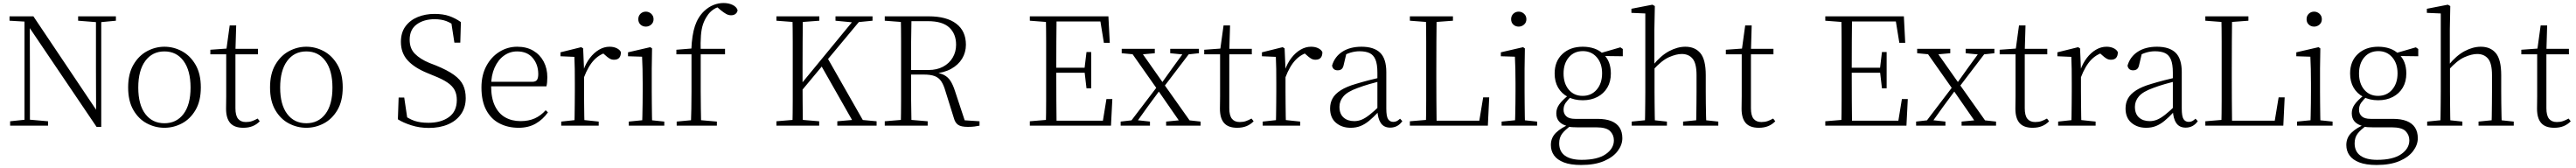

<svg xmlns="http://www.w3.org/2000/svg" viewBox="-20 -831 17048 1111"><path d="M47 0V-29L153 -40H172L298 -29V0ZM142 0V-701H177L178 -343V0ZM497 -694V-723H747V-694L642 -684H624ZM619 8 169 -657 167 -658 147 -688 43 -694V-723H201L633 -80L616 -74L615 -373V-723H650V8Z M1068 14Q1007 14 952 -15Q897 -44 862.5 -103.5Q828 -163 828 -253Q828 -343 863 -403Q898 -463 953 -492.5Q1008 -522 1068 -522Q1129 -522 1184 -492.5Q1239 -463 1274 -403Q1309 -343 1309 -253Q1309 -163 1274 -103.5Q1239 -44 1184 -15Q1129 14 1068 14ZM1068 -16Q1148 -16 1194.5 -77.5Q1241 -139 1241 -252Q1241 -365 1194.5 -428Q1148 -491 1068 -491Q988 -491 941.5 -428Q895 -365 895 -252Q895 -139 941.5 -77.5Q988 -16 1068 -16Z M1507 -472V-508H1687V-472ZM1590 14Q1531 14 1503.5 -17.5Q1476 -49 1476 -112Q1476 -135 1476.5 -152.5Q1477 -170 1477 -196V-472H1372V-502L1497 -511L1477 -496L1500 -663H1543L1538 -493V-481V-115Q1538 -67 1555.5 -45.5Q1573 -24 1607 -24Q1630 -24 1647.5 -30Q1665 -36 1685 -47L1699 -29Q1679 -8 1652 3Q1625 14 1590 14Z M2007 14Q1946 14 1891 -15Q1836 -44 1801.5 -103.5Q1767 -163 1767 -253Q1767 -343 1802 -403Q1837 -463 1892 -492.5Q1947 -522 2007 -522Q2068 -522 2123 -492.5Q2178 -463 2213 -403Q2248 -343 2248 -253Q2248 -163 2213 -103.5Q2178 -44 2123 -15Q2068 14 2007 14ZM2007 -16Q2087 -16 2133.5 -77.5Q2180 -139 2180 -252Q2180 -365 2133.5 -428Q2087 -491 2007 -491Q1927 -491 1880.5 -428Q1834 -365 1834 -252Q1834 -139 1880.5 -77.5Q1927 -16 2007 -16Z M2818 15Q2756 15 2701.5 -2.5Q2647 -20 2613 -42L2618 -186H2655L2678 -31L2639 -51L2636 -81Q2684 -45 2722.5 -32Q2761 -19 2815 -19Q2898 -19 2950.5 -56.5Q3003 -94 3003 -170Q3003 -207 2989 -234.5Q2975 -262 2941.5 -285Q2908 -308 2849 -331L2808 -348Q2722 -383 2677.5 -432Q2633 -481 2633 -554Q2633 -616 2663.5 -657Q2694 -698 2744.5 -718.5Q2795 -739 2855 -739Q2912 -739 2952.5 -725Q2993 -711 3030 -685L3026 -549H2987L2964 -698L3003 -678L3004 -649Q2967 -679 2933.5 -691.5Q2900 -704 2856 -704Q2785 -704 2738 -670Q2691 -636 2691 -568Q2691 -510 2726 -475Q2761 -440 2821 -415L2865 -398Q2941 -367 2984 -336Q3027 -305 3044.5 -268.5Q3062 -232 3062 -182Q3062 -121 3031 -76.5Q3000 -32 2945 -8.5Q2890 15 2818 15Z M3412 14Q3341 14 3285 -15Q3229 -44 3197.5 -103.5Q3166 -163 3166 -252Q3166 -334 3198.5 -394.5Q3231 -455 3285 -488.5Q3339 -522 3403 -522Q3465 -522 3509.5 -495.5Q3554 -469 3578 -423.5Q3602 -378 3602 -320Q3602 -283 3596 -260H3196V-290H3501Q3525 -290 3533.5 -302.5Q3542 -315 3542 -341Q3542 -404 3505.5 -447.5Q3469 -491 3402 -491Q3354 -491 3315 -463Q3276 -435 3253 -383.5Q3230 -332 3230 -263Q3230 -183 3255 -131Q3280 -79 3324 -54.5Q3368 -30 3425 -30Q3478 -30 3518.5 -48Q3559 -66 3591 -102L3606 -88Q3573 -41 3525 -13.5Q3477 14 3412 14Z M3694 0V-27L3805 -39H3828L3942 -27V0ZM3781 0Q3782 -24 3782.5 -64.5Q3783 -105 3783.5 -149Q3784 -193 3784 -226V-281Q3784 -333 3783.5 -375.5Q3783 -418 3781 -455L3689 -459V-485L3826 -519L3839 -511L3845 -371V-370V-226Q3845 -193 3845.5 -149Q3846 -105 3846.5 -64.5Q3847 -24 3848 0ZM3844 -318 3827 -367H3841Q3857 -413 3884 -448Q3911 -483 3944.5 -502.5Q3978 -522 4014 -522Q4041 -522 4061.5 -512Q4082 -502 4089 -486Q4089 -462 4078 -449Q4067 -436 4043 -436Q4027 -436 4013.5 -444Q4000 -452 3983 -468L3960 -488H4009Q3953 -477 3913 -436Q3873 -395 3844 -318Z M4141 0V-27L4252 -38H4271L4376 -27V0ZM4229 0Q4230 -24 4231 -64.5Q4232 -105 4232.5 -149Q4233 -193 4233 -226V-281Q4233 -332 4232 -375Q4231 -418 4229 -456L4136 -459V-485L4283 -519L4295 -511L4293 -377V-226Q4293 -193 4293.5 -149Q4294 -105 4294.5 -64.5Q4295 -24 4296 0ZM4254 -655Q4233 -655 4218.5 -668.5Q4204 -682 4204 -704Q4204 -726 4218.5 -740Q4233 -754 4254 -754Q4274 -754 4289.5 -740Q4305 -726 4305 -704Q4305 -682 4289.5 -668.5Q4274 -655 4254 -655Z M4458 0V-27L4575 -38H4597L4724 -27V0ZM4552 0Q4554 -56 4555 -113Q4556 -170 4556 -226V-472H4456V-502L4579 -512L4555 -500V-504Q4559 -600 4579 -659.5Q4599 -719 4640 -758Q4669 -785 4701.5 -798Q4734 -811 4768 -811Q4802 -811 4828 -798.5Q4854 -786 4861 -764Q4860 -750 4848.5 -740Q4837 -730 4818 -730Q4801 -730 4785 -739Q4769 -748 4748 -765L4720 -789V-798H4759V-789Q4729 -787 4702 -769Q4675 -751 4658 -723Q4642 -699 4632 -669.5Q4622 -640 4618.5 -596Q4615 -552 4617 -485V-226Q4617 -170 4618 -113Q4619 -56 4620 0ZM4587 -472V-508H4778V-472Z M5224 0Q5226 -83 5226 -166Q5226 -249 5226 -333V-390Q5226 -474 5226 -557.5Q5226 -641 5224 -723H5293Q5292 -641 5291.5 -557.5Q5291 -474 5291 -390V-272Q5291 -225 5291.5 -154Q5292 -83 5293 0ZM5118 0V-29L5250 -40H5269L5401 -29V0ZM5118 -694V-723H5402V-694L5269 -684H5250ZM5521 0V-29L5646 -40H5662L5781 -29V0ZM5509 -694V-723H5754V-694L5652 -684L5634 -682ZM5258 -199 5254 -250H5261L5277 -270L5650 -723H5695ZM5640 0 5409 -406 5451 -456 5711 0Z M5835 0V-29L5967 -40H5986L6119 -29V0ZM5941 0Q5943 -83 5943 -166Q5943 -249 5943 -333V-390Q5943 -474 5943 -557.5Q5943 -641 5941 -723H6012Q6010 -641 6009.5 -554.5Q6009 -468 6009 -361V-343Q6009 -252 6009.5 -167.5Q6010 -83 6012 0ZM6385 8Q6340 8 6320.5 -5.5Q6301 -19 6293 -48L6237 -227Q6225 -269 6209 -293Q6193 -317 6166 -327.5Q6139 -338 6093 -338H5977V-368H6124Q6180 -368 6221 -390Q6262 -412 6284.5 -450Q6307 -488 6307 -535Q6307 -607 6262 -649Q6217 -691 6121 -691H5977V-723H6126Q6244 -723 6308 -674.5Q6372 -626 6372 -535Q6372 -485 6347 -443.5Q6322 -402 6274 -375.5Q6226 -349 6157 -344V-353Q6201 -349 6227.5 -335Q6254 -321 6270.5 -295Q6287 -269 6300 -228L6369 -20L6340 -37L6462 -29V0Q6449 3 6429.5 5.5Q6410 8 6385 8ZM5835 -694V-723H5977V-684H5967Z M6795 0V-29L6927 -40H6937V0ZM6901 0Q6903 -83 6903 -166Q6903 -249 6903 -333V-390Q6903 -474 6903 -557.5Q6903 -641 6901 -723H6972Q6971 -641 6970.5 -556Q6970 -471 6970 -377V-357Q6970 -255 6970.5 -169Q6971 -83 6972 0ZM6937 0V-33H7308L7275 -11L7302 -176H7341L7332 0ZM6937 -350V-383H7175V-350ZM7170 -247 7157 -358V-379L7170 -487H7201V-247ZM6795 -694V-723H6937V-684H6927ZM7285 -548 7258 -714 7292 -689H6937V-723H7315L7324 -548Z M7396 0V-27L7483 -37H7499L7590 -27V0ZM7441 0 7649 -273 7670 -253H7669L7576 -127L7485 0ZM7697 0V-27L7810 -38H7826L7925 -27V0ZM7671 -242 7652 -263H7654L7742 -386L7831 -508H7874ZM7805 0 7640 -238 7450 -508H7518L7680 -278L7877 0ZM7403 -479V-508H7622V-479L7522 -470H7500ZM7724 -479V-508H7914V-479L7831 -470H7816Z M8084 -472V-508H8264V-472ZM8167 14Q8108 14 8080.5 -17.5Q8053 -49 8053 -112Q8053 -135 8053.5 -152.5Q8054 -170 8054 -196V-472H7949V-502L8074 -511L8054 -496L8077 -663H8120L8115 -493V-481V-115Q8115 -67 8132.5 -45.5Q8150 -24 8184 -24Q8207 -24 8224.5 -30Q8242 -36 8262 -47L8276 -29Q8256 -8 8229 3Q8202 14 8167 14Z M8336 0V-27L8447 -39H8470L8584 -27V0ZM8423 0Q8424 -24 8424.5 -64.5Q8425 -105 8425.5 -149Q8426 -193 8426 -226V-281Q8426 -333 8425.5 -375.5Q8425 -418 8423 -455L8331 -459V-485L8468 -519L8481 -511L8487 -371V-370V-226Q8487 -193 8487.5 -149Q8488 -105 8488.5 -64.5Q8489 -24 8490 0ZM8486 -318 8469 -367H8483Q8499 -413 8526 -448Q8553 -483 8586.5 -502.5Q8620 -522 8656 -522Q8683 -522 8703.5 -512Q8724 -502 8731 -486Q8731 -462 8720 -449Q8709 -436 8685 -436Q8669 -436 8655.5 -444Q8642 -452 8625 -468L8602 -488H8651Q8595 -477 8555 -436Q8515 -395 8486 -318Z M8918 14Q8860 14 8821 -19Q8782 -52 8782 -114Q8782 -151 8798.5 -180.5Q8815 -210 8852.5 -234Q8890 -258 8952 -276Q8995 -289 9039.5 -300.5Q9084 -312 9124 -321V-297Q9084 -287 9042.5 -275Q9001 -263 8964 -249Q8897 -225 8870.5 -194Q8844 -163 8844 -125Q8844 -78 8871 -54Q8898 -30 8942 -30Q8967 -30 8990.5 -39.5Q9014 -49 9043.5 -72Q9073 -95 9113 -134L9119 -89H9100Q9068 -55 9040 -32Q9012 -9 8983 2.5Q8954 14 8918 14ZM9180 13Q9138 13 9117.5 -17.5Q9097 -48 9095 -102V-106V-350Q9095 -407 9082 -437.5Q9069 -468 9043 -480Q9017 -492 8977 -492Q8947 -492 8917 -483Q8887 -474 8855 -454L8891 -482L8872 -402Q8868 -382 8858 -374Q8848 -366 8832 -366Q8801 -366 8795 -397Q8812 -456 8863 -489Q8914 -522 8990 -522Q9072 -522 9113 -482.5Q9154 -443 9154 -354V-113Q9154 -61 9166 -43Q9178 -25 9200 -25Q9213 -25 9223 -30Q9233 -35 9245 -46L9260 -30Q9245 -8 9224.5 2.5Q9204 13 9180 13Z M9310 0V-29L9442 -40H9452V0ZM9416 0Q9418 -83 9418 -165.5Q9418 -248 9418 -330V-390Q9418 -474 9418 -557.5Q9418 -641 9416 -723H9487Q9486 -641 9485.5 -555Q9485 -469 9485 -369V-313Q9485 -244 9485.5 -163.5Q9486 -83 9487 0ZM9452 0V-33H9796L9766 -12L9795 -187H9835L9826 0ZM9310 -694V-723H9595V-694L9461 -684H9442Z M9917 0V-27L10028 -38H10047L10152 -27V0ZM10005 0Q10006 -24 10007 -64.5Q10008 -105 10008.5 -149Q10009 -193 10009 -226V-281Q10009 -332 10008 -375Q10007 -418 10005 -456L9912 -459V-485L10059 -519L10071 -511L10069 -377V-226Q10069 -193 10069.5 -149Q10070 -105 10070.5 -64.5Q10071 -24 10072 0ZM10030 -655Q10009 -655 9994.5 -668.5Q9980 -682 9980 -704Q9980 -726 9994.5 -740Q10009 -754 10030 -754Q10050 -754 10065.5 -740Q10081 -726 10081 -704Q10081 -682 10065.5 -668.5Q10050 -655 10030 -655Z M10443 260Q10373 260 10329 243Q10285 226 10264 196.5Q10243 167 10243 128Q10243 80 10276.5 47Q10310 14 10374 -13L10380 -3Q10337 27 10317.5 53Q10298 79 10298 117Q10298 171 10336.5 198.5Q10375 226 10447 226Q10552 226 10606 188.5Q10660 151 10660 97Q10660 61 10635 36Q10610 11 10543 11H10417Q10400 11 10384 10Q10368 9 10354 5V3Q10279 -15 10279 -82Q10279 -113 10298 -140Q10317 -167 10359 -201V-210L10383 -198Q10354 -170 10340.5 -150.5Q10327 -131 10327 -105Q10327 -79 10345 -62Q10363 -45 10404 -45H10551Q10606 -45 10642.5 -30.5Q10679 -16 10697.5 12.5Q10716 41 10716 83Q10716 127 10685 168Q10654 209 10593.5 234.5Q10533 260 10443 260ZM10454 -168Q10398 -168 10356 -190Q10314 -212 10291 -251.5Q10268 -291 10268 -345Q10268 -426 10319.5 -474Q10371 -522 10454 -522Q10496 -522 10530.5 -510Q10565 -498 10588 -475L10590 -473Q10640 -428 10640 -345Q10640 -291 10616.5 -251.5Q10593 -212 10551 -190Q10509 -168 10454 -168ZM10453 -197Q10511 -197 10546.5 -238.5Q10582 -280 10582 -346Q10582 -412 10546.5 -452.5Q10511 -493 10455 -493Q10397 -493 10362 -452Q10327 -411 10327 -345Q10327 -279 10361.5 -238Q10396 -197 10453 -197ZM10559 -461V-478H10565L10703 -518L10719 -507V-459Z M10778 0V-27L10888 -38H10908L11011 -27V0ZM10865 0Q10866 -24 10866.5 -64.5Q10867 -105 10867.5 -149Q10868 -193 10868 -226V-742L10776 -746V-773L10915 -800L10931 -791L10928 -637V-399L10929 -387V-226Q10929 -193 10929.5 -149Q10930 -105 10930.5 -64.5Q10931 -24 10932 0ZM11118 0V-27L11227 -38H11247L11351 -27V0ZM11204 0Q11205 -24 11205.5 -64Q11206 -104 11206.5 -148Q11207 -192 11207 -226V-334Q11207 -412 11181 -443Q11155 -474 11109 -474Q11073 -474 11025 -453Q10977 -432 10919 -368L10904 -399H10918Q10971 -464 11026 -493Q11081 -522 11133 -522Q11197 -522 11232.5 -479.5Q11268 -437 11268 -334V-226Q11268 -192 11268.5 -148Q11269 -104 11270 -64Q11271 -24 11272 0Z M11536 -472V-508H11716V-472ZM11619 14Q11560 14 11532.5 -17.5Q11505 -49 11505 -112Q11505 -135 11505.5 -152.5Q11506 -170 11506 -196V-472H11401V-502L11526 -511L11506 -496L11529 -663H11572L11567 -493V-481V-115Q11567 -67 11584.5 -45.5Q11602 -24 11636 -24Q11659 -24 11676.5 -30Q11694 -36 11714 -47L11728 -29Q11708 -8 11681 3Q11654 14 11619 14Z M12059 0V-29L12191 -40H12201V0ZM12165 0Q12167 -83 12167 -166Q12167 -249 12167 -333V-390Q12167 -474 12167 -557.5Q12167 -641 12165 -723H12236Q12235 -641 12234.5 -556Q12234 -471 12234 -377V-357Q12234 -255 12234.5 -169Q12235 -83 12236 0ZM12201 0V-33H12572L12539 -11L12566 -176H12605L12596 0ZM12201 -350V-383H12439V-350ZM12434 -247 12421 -358V-379L12434 -487H12465V-247ZM12059 -694V-723H12201V-684H12191ZM12549 -548 12522 -714 12556 -689H12201V-723H12579L12588 -548Z M12660 0V-27L12747 -37H12763L12854 -27V0ZM12705 0 12913 -273 12934 -253H12933L12840 -127L12749 0ZM12961 0V-27L13074 -38H13090L13189 -27V0ZM12935 -242 12916 -263H12918L13006 -386L13095 -508H13138ZM13069 0 12904 -238 12714 -508H12782L12944 -278L13141 0ZM12667 -479V-508H12886V-479L12786 -470H12764ZM12988 -479V-508H13178V-479L13095 -470H13080Z M13348 -472V-508H13528V-472ZM13431 14Q13372 14 13344.5 -17.5Q13317 -49 13317 -112Q13317 -135 13317.5 -152.5Q13318 -170 13318 -196V-472H13213V-502L13338 -511L13318 -496L13341 -663H13384L13379 -493V-481V-115Q13379 -67 13396.5 -45.5Q13414 -24 13448 -24Q13471 -24 13488.5 -30Q13506 -36 13526 -47L13540 -29Q13520 -8 13493 3Q13466 14 13431 14Z M13600 0V-27L13711 -39H13734L13848 -27V0ZM13687 0Q13688 -24 13688.5 -64.5Q13689 -105 13689.5 -149Q13690 -193 13690 -226V-281Q13690 -333 13689.5 -375.5Q13689 -418 13687 -455L13595 -459V-485L13732 -519L13745 -511L13751 -371V-370V-226Q13751 -193 13751.5 -149Q13752 -105 13752.5 -64.5Q13753 -24 13754 0ZM13750 -318 13733 -367H13747Q13763 -413 13790 -448Q13817 -483 13850.5 -502.5Q13884 -522 13920 -522Q13947 -522 13967.5 -512Q13988 -502 13995 -486Q13995 -462 13984 -449Q13973 -436 13949 -436Q13933 -436 13919.5 -444Q13906 -452 13889 -468L13866 -488H13915Q13859 -477 13819 -436Q13779 -395 13750 -318Z M14182 14Q14124 14 14085 -19Q14046 -52 14046 -114Q14046 -151 14062.5 -180.5Q14079 -210 14116.5 -234Q14154 -258 14216 -276Q14259 -289 14303.5 -300.5Q14348 -312 14388 -321V-297Q14348 -287 14306.5 -275Q14265 -263 14228 -249Q14161 -225 14134.5 -194Q14108 -163 14108 -125Q14108 -78 14135 -54Q14162 -30 14206 -30Q14231 -30 14254.5 -39.5Q14278 -49 14307.5 -72Q14337 -95 14377 -134L14383 -89H14364Q14332 -55 14304 -32Q14276 -9 14247 2.5Q14218 14 14182 14ZM14444 13Q14402 13 14381.5 -17.5Q14361 -48 14359 -102V-106V-350Q14359 -407 14346 -437.5Q14333 -468 14307 -480Q14281 -492 14241 -492Q14211 -492 14181 -483Q14151 -474 14119 -454L14155 -482L14136 -402Q14132 -382 14122 -374Q14112 -366 14096 -366Q14065 -366 14059 -397Q14076 -456 14127 -489Q14178 -522 14254 -522Q14336 -522 14377 -482.5Q14418 -443 14418 -354V-113Q14418 -61 14430 -43Q14442 -25 14464 -25Q14477 -25 14487 -30Q14497 -35 14509 -46L14524 -30Q14509 -8 14488.5 2.5Q14468 13 14444 13Z M14574 0V-29L14706 -40H14716V0ZM14680 0Q14682 -83 14682 -165.5Q14682 -248 14682 -330V-390Q14682 -474 14682 -557.5Q14682 -641 14680 -723H14751Q14750 -641 14749.5 -555Q14749 -469 14749 -369V-313Q14749 -244 14749.5 -163.5Q14750 -83 14751 0ZM14716 0V-33H15060L15030 -12L15059 -187H15099L15090 0ZM14574 -694V-723H14859V-694L14725 -684H14706Z M15181 0V-27L15292 -38H15311L15416 -27V0ZM15269 0Q15270 -24 15271 -64.5Q15272 -105 15272.5 -149Q15273 -193 15273 -226V-281Q15273 -332 15272 -375Q15271 -418 15269 -456L15176 -459V-485L15323 -519L15335 -511L15333 -377V-226Q15333 -193 15333.5 -149Q15334 -105 15334.5 -64.5Q15335 -24 15336 0ZM15294 -655Q15273 -655 15258.5 -668.5Q15244 -682 15244 -704Q15244 -726 15258.5 -740Q15273 -754 15294 -754Q15314 -754 15329.5 -740Q15345 -726 15345 -704Q15345 -682 15329.5 -668.5Q15314 -655 15294 -655Z M15707 260Q15637 260 15593 243Q15549 226 15528 196.5Q15507 167 15507 128Q15507 80 15540.5 47Q15574 14 15638 -13L15644 -3Q15601 27 15581.5 53Q15562 79 15562 117Q15562 171 15600.5 198.5Q15639 226 15711 226Q15816 226 15870 188.5Q15924 151 15924 97Q15924 61 15899 36Q15874 11 15807 11H15681Q15664 11 15648 10Q15632 9 15618 5V3Q15543 -15 15543 -82Q15543 -113 15562 -140Q15581 -167 15623 -201V-210L15647 -198Q15618 -170 15604.5 -150.5Q15591 -131 15591 -105Q15591 -79 15609 -62Q15627 -45 15668 -45H15815Q15870 -45 15906.5 -30.5Q15943 -16 15961.5 12.5Q15980 41 15980 83Q15980 127 15949 168Q15918 209 15857.5 234.5Q15797 260 15707 260ZM15718 -168Q15662 -168 15620 -190Q15578 -212 15555 -251.5Q15532 -291 15532 -345Q15532 -426 15583.5 -474Q15635 -522 15718 -522Q15760 -522 15794.5 -510Q15829 -498 15852 -475L15854 -473Q15904 -428 15904 -345Q15904 -291 15880.5 -251.5Q15857 -212 15815 -190Q15773 -168 15718 -168ZM15717 -197Q15775 -197 15810.5 -238.5Q15846 -280 15846 -346Q15846 -412 15810.5 -452.5Q15775 -493 15719 -493Q15661 -493 15626 -452Q15591 -411 15591 -345Q15591 -279 15625.5 -238Q15660 -197 15717 -197ZM15823 -461V-478H15829L15967 -518L15983 -507V-459Z M16042 0V-27L16152 -38H16172L16275 -27V0ZM16129 0Q16130 -24 16130.5 -64.5Q16131 -105 16131.5 -149Q16132 -193 16132 -226V-742L16040 -746V-773L16179 -800L16195 -791L16192 -637V-399L16193 -387V-226Q16193 -193 16193.5 -149Q16194 -105 16194.5 -64.5Q16195 -24 16196 0ZM16382 0V-27L16491 -38H16511L16615 -27V0ZM16468 0Q16469 -24 16469.5 -64Q16470 -104 16470.5 -148Q16471 -192 16471 -226V-334Q16471 -412 16445 -443Q16419 -474 16373 -474Q16337 -474 16289 -453Q16241 -432 16183 -368L16168 -399H16182Q16235 -464 16290 -493Q16345 -522 16397 -522Q16461 -522 16496.5 -479.5Q16532 -437 16532 -334V-226Q16532 -192 16532.5 -148Q16533 -104 16534 -64Q16535 -24 16536 0Z M16800 -472V-508H16980V-472ZM16883 14Q16824 14 16796.5 -17.5Q16769 -49 16769 -112Q16769 -135 16769.5 -152.5Q16770 -170 16770 -196V-472H16665V-502L16790 -511L16770 -496L16793 -663H16836L16831 -493V-481V-115Q16831 -67 16848.5 -45.5Q16866 -24 16900 -24Q16923 -24 16940.5 -30Q16958 -36 16978 -47L16992 -29Q16972 -8 16945 3Q16918 14 16883 14Z"/></svg>

Font: Noto Serif KR ExtraLight ExtraLight
Style: Regular
Weight: 250
Version: Version 2.003-H1;hotconv 1.1.1;makeotfexe 2.6.0